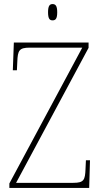

<svg xmlns="http://www.w3.org/2000/svg" viewBox="-20 -923 499 943"><path d="M238 -823C253 -823 261 -831 261 -863C261 -894 253 -903 238 -903C224 -903 216 -894 216 -863C216 -831 224 -823 238 -823ZM26 0H418L422 -136H402L400 -93C398 -39 392 -25 340 -25H59L415 -688V-714H48L43 -578H63L65 -620C67 -675 74 -689 126 -689H384L26 -22Z"/></svg>

Font: Noto Serif Devanagari SemiCondensed Thin
Style: Regular
Weight: 100
Width: 4
Designer: Universal Thirst, Indian Type Foundry and the Monotype Design Team
Foundry: Monotype Imaging Inc.
Version: Version 2.004